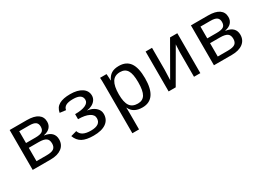

<svg xmlns="http://www.w3.org/2000/svg" viewBox="-13 -1266 3026 2202"><g transform="rotate(-30 1500.0 -165.5)"><path d="M315.9 -528.3Q413.6 -528.3 462.4 -494.1Q511.2 -460 511.2 -396Q511.2 -350.1 482.9 -319.8Q454.6 -289.6 402.3 -279.8V-276.4Q465.3 -268.1 496.8 -236.1Q528.3 -204.1 528.3 -152.3Q528.3 -80.6 474.9 -40.3Q421.4 0 327.1 0H90.3V-528.3ZM178.2 -64.9H313Q380.4 -64.9 407.7 -85.7Q435.1 -106.4 435.1 -151.9Q435.1 -201.2 406 -221.4Q377 -241.7 307.1 -241.7H178.2ZM178.2 -461.4V-305.2H303.2Q365.7 -305.2 392.3 -322.8Q418.9 -340.3 418.9 -384.3Q418.9 -424.3 394 -442.9Q369.1 -461.4 310.1 -461.4Z M894 9.8Q797.9 9.8 744.6 -19.3Q691.4 -48.3 667.5 -114.3L745.1 -135.7Q757.8 -94.7 794.9 -75.2Q832 -55.7 896 -55.7Q1024.9 -55.7 1024.9 -146Q1024.9 -192.4 973.4 -218Q921.9 -243.7 831.5 -243.7V-310.5Q920.9 -310.5 968.5 -332.5Q1016.1 -354.5 1016.1 -394.5Q1016.1 -472.7 895.5 -472.7Q832.5 -472.7 801.3 -455.3Q770 -438 764.2 -402.3L685.1 -412.1Q696.8 -479 749.3 -508.5Q801.8 -538.1 896 -538.1Q992.7 -538.1 1049.1 -500.7Q1105.5 -463.4 1105.5 -398.9Q1105.5 -367.2 1087.6 -341.3Q1069.8 -315.4 1038.6 -299.1Q1007.3 -282.7 972.2 -278.8V-277.8Q1034.7 -271 1076.4 -235.4Q1118.2 -199.7 1118.2 -148.4Q1118.2 -73.2 1060.3 -31.7Q1002.4 9.8 894 9.8Z M1732.4 -266.6Q1732.4 9.8 1541 9.8Q1420.9 9.8 1379.4 -80.1H1377Q1378.9 -76.2 1378.9 1V207.5H1290.5V-418.9Q1290.5 -502 1287.6 -528.3H1373Q1373.5 -526.4 1374.5 -513.9Q1375.5 -501.5 1376.7 -477.3Q1377.9 -453.1 1377.9 -441.4H1379.9Q1404.3 -492.7 1442.1 -515.9Q1480 -539.1 1541 -539.1Q1637.7 -539.1 1685.1 -472.4Q1732.4 -405.8 1732.4 -266.6ZM1641.6 -266.6Q1641.6 -377 1611.8 -424.1Q1582 -471.2 1518.1 -471.2Q1444.3 -471.2 1411.6 -417.7Q1378.9 -364.3 1378.9 -255.9Q1378.9 -151.9 1411.6 -103.5Q1444.3 -55.2 1517.1 -55.2Q1582 -55.2 1611.8 -104.5Q1641.6 -153.8 1641.6 -266.6Z M1975.6 -528.3V-239.3L1970.7 -104L2214.4 -528.3H2310.5V0H2226.6V-322.3Q2226.6 -354 2230 -402.8L2231.4 -426.3L1984.4 0H1890.6V-528.3Z M2716.3 -528.3Q2814 -528.3 2862.8 -494.1Q2911.6 -460 2911.6 -396Q2911.6 -350.1 2883.3 -319.8Q2855 -289.6 2802.7 -279.8V-276.4Q2865.7 -268.1 2897.2 -236.1Q2928.7 -204.1 2928.7 -152.3Q2928.7 -80.6 2875.2 -40.3Q2821.8 0 2727.5 0H2490.7V-528.3ZM2578.6 -64.9H2713.4Q2780.8 -64.9 2808.1 -85.7Q2835.4 -106.4 2835.4 -151.9Q2835.4 -201.2 2806.4 -221.4Q2777.3 -241.7 2707.5 -241.7H2578.6ZM2578.6 -461.4V-305.2H2703.6Q2766.1 -305.2 2792.7 -322.8Q2819.3 -340.3 2819.3 -384.3Q2819.3 -424.3 2794.4 -442.9Q2769.5 -461.4 2710.4 -461.4Z"/></g></svg>

Font: Courier New
Style: Regular
Weight: 400
Designer: Steve Matteson
Foundry: Ascender Corporation
Version: Version 2.00.3